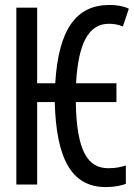

<svg xmlns="http://www.w3.org/2000/svg" viewBox="-20 -745 540 775"><path d="M406 10C447 10 472 3 488 -3V-77C469 -71 449 -66 417 -66C336 -66 289 -132 286 -333H450V-409H287C296 -571 338 -649 419 -649C441 -649 457 -646 476 -638L500 -710C479 -720 453 -725 422 -725C287 -725 216 -626 203 -409H130V-714H46V0H130V-333H201C207 -104 269 10 406 10Z"/></svg>

Font: Noto Sans Mono ExtraCondensed
Style: Regular
Weight: 400
Width: 2
Designer: Monotype Design Team
Foundry: Monotype Imaging Inc.
Version: Version 2.014